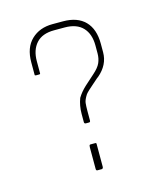

<svg xmlns="http://www.w3.org/2000/svg" viewBox="-75 -489 448 544"><g transform="rotate(-15 148.5 -216.5)"><path d="M215 -255Q213 -254 207.5 -249Q202 -244 195 -238Q188 -232 181.5 -226Q175 -220 172 -216Q163 -202 162 -193Q161 -184 161 -169V-142Q161 -137 157 -137H148Q143 -137 143 -142V-166Q143 -190 151 -211Q160 -226 175 -240Q190 -254 204 -266Q220 -280 225.5 -292.5Q231 -305 231 -320V-343Q231 -377 213 -396Q195 -415 160 -415H129Q94 -415 76.5 -395.5Q59 -376 59 -343V-312Q59 -310 59 -307.5Q59 -305 56 -305H46Q43 -305 43 -307.5Q43 -310 43 -312V-344Q43 -387 67 -410Q91 -433 129 -433H160Q202 -433 224.5 -410Q247 -387 247 -344V-319Q247 -282 215 -255ZM159 0H145Q141 0 141 -5V-68Q141 -70 141.5 -73Q142 -76 145 -76H159Q162 -76 162 -73Q162 -70 162 -68V-5Q162 -3 160 -1Z"/></g></svg>

Font: Chathura Thin
Style: Regular
Weight: 250
Designer: Appaji Ambarisha Darbha
Foundry: Aditya Fonts
Version: Version 1.002 2016